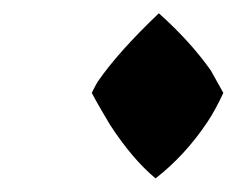

<svg xmlns="http://www.w3.org/2000/svg" viewBox="-20 -382 367 285"><path d="M215.8 -362.3Q262.7 -320.3 293 -277.3Q300.8 -263.7 311.5 -244.1Q299.8 -218.8 288.1 -201.2Q254.9 -151.4 210.9 -117.2Q176.8 -145.5 143.6 -196.3Q137.7 -206.1 130.9 -217.8Q124 -229.5 116.2 -244.1Q122.1 -255.9 125 -260.7Q155.3 -304.7 215.8 -362.3Q215.8 -362.3 215.8 -362.3Z"/></svg>

Font: Tolkien Dwarf Runes
Style: Regular
Weight: 400
Version: Regular